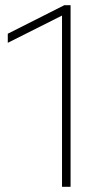

<svg xmlns="http://www.w3.org/2000/svg" viewBox="-20 -720 402 740"><path d="M219 0H252V-700H228L10 -590V-555L219 -660Z"/></svg>

Font: Chess Sans ExtraLight
Style: Regular
Weight: 275
Designer: Wolf Bōese
Foundry: Wolf Bōese
Version: Version 7.223;Glyphs 3.3 (3306)